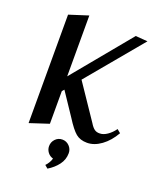

<svg xmlns="http://www.w3.org/2000/svg" viewBox="-173 -837 977 1183"><g transform="rotate(20 315.0 -245.5)"><path d="M630 -116Q597 -58 551 -24.5Q505 9 458 9Q413 9 384.5 -14.5Q356 -38 315 -103L216 -251L204 -237V-23L79 18V-693L204 -733V-334L516 -712L595 -706L294 -345L448 -117Q463 -92 477.5 -81.5Q492 -71 513 -72Q536 -72 561.5 -89.5Q587 -107 607 -135ZM310 42Q283 42 264.5 61.5Q246 81 246 108Q246 130 259.5 148Q273 166 295 172Q292 185 283.5 199.5Q275 214 264 225L284 242Q324 218 349.5 184Q375 150 375 108Q375 81 356 61.5Q337 42 310 42Z"/></g></svg>

Font: Amita
Style: Bold
Weight: 700
Designer: Eduardo Rodriguez Tunni, Modular Infotech, Brian J. Bonislawsky
Foundry: Eduardo Rodriguez Tunni, Modular Infotech, Brian J. Bonislawsky
Version: Version 1.003